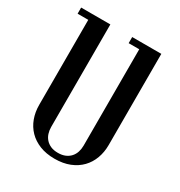

<svg xmlns="http://www.w3.org/2000/svg" viewBox="-171 -836 907 967"><g transform="rotate(30 282.5 -352.5)"><path d="M487.3 -185.5Q487.3 -144 474.1 -108.2Q460.9 -72.3 435.3 -45.9Q409.7 -19.5 372.1 -4.4Q334.5 10.7 285.2 10.7Q235.8 10.7 198.2 -4.4Q160.6 -19.5 135 -45.9Q109.4 -72.3 96.2 -108.2Q83 -144 83 -185.5V-680.2H21V-715.8H190.9V-119.6Q190.9 -100.1 196.5 -82.5Q202.1 -64.9 213.9 -51.8Q225.6 -38.6 243.2 -31Q260.7 -23.4 285.2 -23.4Q309.1 -23.4 326.9 -31Q344.7 -38.6 356.4 -51.8Q368.2 -64.9 373.8 -82.5Q379.4 -100.1 379.4 -119.6V-680.2H317.9V-715.8H487.3Z"/></g></svg>

Font: Arian Grqi
Style: Italic
Weight: 400
Italic angle: -15°
Designer: Ruben Hakobyan (Tarumian)
Foundry: Ruben Hakobyan (Tarumian)
Version: Version 1.002